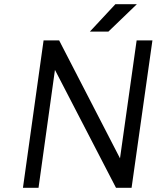

<svg xmlns="http://www.w3.org/2000/svg" viewBox="-20 -892 744 912"><path d="M407 -742H495L630 -872H528ZM187 -700 89 0H163L241 -560L531 0H605L704 -700H629L550 -140L261 -700Z"/></svg>

Font: Unageo
Style: Regular-Italic
Weight: 400
Designer: Richard Sepsi
Foundry: Richard Sepsi
Version: Version 2.000